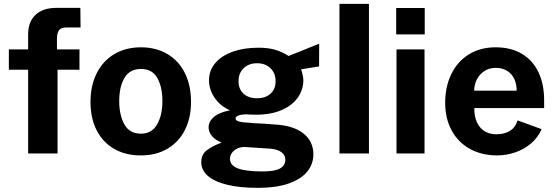

<svg xmlns="http://www.w3.org/2000/svg" viewBox="-20 -780 2828 976"><path d="M384 -425.5H272.5V0H123V-425.5H25V-529H123V-605.5Q123 -669.5 160.8 -704.8Q198.5 -740 267.5 -740H388.5L389.5 -640.5H319.5Q291.5 -640.5 280.5 -626.8Q269.5 -613 269.5 -580.5V-529H384Z M440 -261.5Q440 -344.5 471.5 -407.5Q503 -470.5 561 -505Q619 -539.5 696.5 -539.5Q773.5 -539.5 831.2 -505.2Q889 -471 920 -408.2Q951 -345.5 951 -261.5Q951 -182 920.5 -120.5Q890 -59 832.2 -24.5Q774.5 10 695.5 10Q618.5 10 560.8 -23Q503 -56 471.5 -117.5Q440 -179 440 -261.5ZM696.5 -100.5Q751.5 -100.5 778.5 -147.2Q805.5 -194 805.5 -266.5Q805.5 -337.5 779.8 -383.5Q754 -429.5 696.5 -429.5Q640 -429.5 613 -384.5Q586 -339.5 586 -266.5Q586 -195.5 612 -148Q638 -100.5 696.5 -100.5Z M1003 44.5Q1003 5 1031.8 -16.5Q1060.5 -38 1096.5 -51Q1099.5 -52 1102 -53Q1104.5 -54 1106 -55Q1103 -56.5 1085 -66Q1067 -75.5 1053.8 -93.2Q1040.5 -111 1040.5 -133.5Q1040.5 -163 1068.2 -186.2Q1096 -209.5 1149 -219Q1098 -242 1070.2 -284Q1042.5 -326 1042.5 -371.5Q1042.5 -422.5 1074.8 -460Q1107 -497.5 1163.8 -517.5Q1220.5 -537.5 1293 -537.5Q1344 -537.5 1379 -527Q1414 -516.5 1447 -495.5L1508.5 -520Q1582.5 -549.5 1602.5 -558L1602 -442.5L1510.5 -427.5Q1515.5 -414 1518.8 -398.2Q1522 -382.5 1522 -372Q1522 -325 1494.5 -285Q1467 -245 1412.8 -221Q1358.5 -197 1282.5 -197Q1248 -197 1230.5 -199Q1177.5 -196.5 1177.5 -177.5Q1177.5 -169.5 1187.2 -165Q1197 -160.5 1215.2 -158.5Q1233.5 -156.5 1270 -154L1297.5 -152.5Q1308.5 -152 1328.8 -150.8Q1349 -149.5 1380 -147Q1474.5 -141 1523.8 -100.5Q1573 -60 1573 4Q1573 54.5 1541.2 93Q1509.5 131.5 1446.2 153.2Q1383 175 1291 175Q1198.5 175 1133.8 159Q1069 143 1036 113.5Q1003 84 1003 44.5ZM1315 91.5Q1375.5 91.5 1403 76.5Q1430.5 61.5 1430.5 32Q1430.5 8 1409.8 -7Q1389 -22 1350 -24.5L1229 -32.5Q1206 -34 1187.8 -25.8Q1169.5 -17.5 1159.2 -3.2Q1149 11 1149 27.5Q1149 60.5 1189.2 76Q1229.5 91.5 1315 91.5ZM1287 -280.5Q1329.5 -280.5 1355.2 -303.8Q1381 -327 1381 -367Q1381 -408 1355 -433.2Q1329 -458.5 1287 -458.5Q1244.5 -458.5 1218.5 -433.2Q1192.5 -408 1192.5 -367Q1192.5 -327.5 1217.8 -304Q1243 -280.5 1287 -280.5Z M1705.5 -760.5H1855.5V0H1705.5Z M2138 0H1995.5V-529H2138ZM1994 -739.5H2139V-605H1994Z M2499.5 -539.5Q2578.5 -539.5 2634 -505.8Q2689.5 -472 2717.8 -411.5Q2746 -351 2746 -271V-230.5H2391Q2390.5 -169 2420.2 -133.2Q2450 -97.5 2503.5 -97.5Q2544 -97.5 2572 -114.8Q2600 -132 2611 -168L2733 -123.5Q2715.5 -82 2680.5 -51.8Q2645.5 -21.5 2600.2 -5.8Q2555 10 2507 10Q2429 10 2369 -23Q2309 -56 2276 -116.8Q2243 -177.5 2243 -258.5Q2243 -338.5 2273.8 -402.5Q2304.5 -466.5 2362.5 -503Q2420.5 -539.5 2499.5 -539.5ZM2606.5 -319Q2606.5 -352 2594.5 -378.2Q2582.5 -404.5 2558.2 -419.8Q2534 -435 2499.5 -435Q2466.5 -435 2441.8 -418.5Q2417 -402 2403.8 -375.5Q2390.5 -349 2390.5 -319Z"/></svg>

Font: 1883 Sans
Style: Bold
Weight: 700
Designer: 1883 Sans project is a fork of Public Sans.
Version: Version 1.009